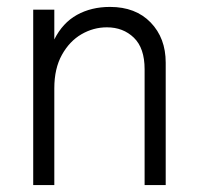

<svg xmlns="http://www.w3.org/2000/svg" viewBox="-20 -535 569 555"><path d="M76 0V-507H137V0ZM398 0V-335Q398 -396 367 -426Q336 -456 289 -456Q250 -456 215.5 -436Q181 -416 159 -376.5Q137 -337 137 -280H110Q110 -284 110 -287Q110 -290 110 -293Q110 -296 110 -299Q113 -373 137 -421Q161 -469 202.5 -492Q244 -515 298 -515Q372 -515 415.5 -470Q459 -425 459 -354V0Z"/></svg>

Font: Hind Variable Light
Style: Regular
Weight: 300
Designer: Manushi Parikh, Satya Rajpurohit
Foundry: Indian Type Foundry
Version: Version 3.000